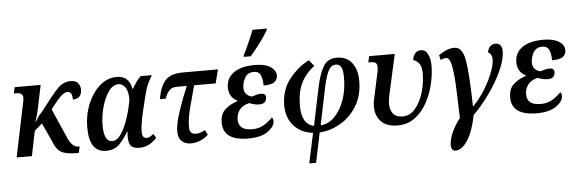

<svg xmlns="http://www.w3.org/2000/svg" viewBox="-59 -1020 4399 1466"><g transform="rotate(-5 2140.0 -287.0)"><path d="M522 -42H512Q462 -41 427 -129L333 -343Q366 -386 400.5 -425Q435 -464 465 -464Q503 -464 501 -403Q570 -404 570 -476Q570 -499 554 -522Q538 -545 494 -545Q435 -545 387.5 -492Q340 -439 255 -327L236 -307L199 -250Q208 -274 216 -305Q224 -336 227 -349L266 -536H67L56 -489H74Q126 -489 126 -450Q126 -436 123 -423.5Q120 -411 116 -390L35 0H152L191 -191L250 -242L314 -103Q338 -37 376 -15Q414 7 499 7H510Z M720 9Q787 9 825 -31.5Q863 -72 892 -122H896Q888 -66 902 -29Q916 8 976 8Q1019 8 1052 -10.5Q1085 -29 1109 -56L1091 -88Q1077 -77 1064.5 -69.5Q1052 -62 1037 -62Q1023 -62 1013 -72.5Q1003 -83 1003 -116Q1003 -137 1007.5 -167.5Q1012 -198 1019 -233L1045 -342Q1059 -403 1072 -441.5Q1085 -480 1118 -536H1033Q1011 -516 995.5 -493Q980 -470 965 -445H962Q944 -546 849 -546Q777 -546 719 -495Q661 -444 626.5 -360.5Q592 -277 592 -181Q592 9 720 9ZM774 -61Q710 -61 710 -187Q710 -254 729 -324.5Q748 -395 781.5 -442.5Q815 -490 859 -490Q888 -490 910.5 -458.5Q933 -427 931 -360L917 -296Q907 -252 886.5 -196.5Q866 -141 837.5 -101Q809 -61 774 -61Z M1370 9Q1442 9 1504 -45L1486 -83Q1447 -61 1416 -61Q1366 -61 1366 -115Q1365 -174 1387.5 -261.5Q1410 -349 1433 -431H1598L1625 -536H1356Q1264 -536 1222.5 -492Q1181 -448 1163 -348H1208Q1219 -382 1239.5 -406.5Q1260 -431 1299 -431H1377Q1340 -345 1307 -247.5Q1274 -150 1274 -90Q1274 -40 1301 -15.5Q1328 9 1370 9Z M1811 10Q1908 10 1960.5 -27.5Q2013 -65 2013 -106Q2013 -127 2002 -134Q1977 -107 1938.5 -82.5Q1900 -58 1846 -58Q1741 -58 1741 -141Q1741 -182 1764 -214Q1787 -246 1840 -259Q1853 -253 1874.5 -247.5Q1896 -242 1917 -242Q1972 -242 1972 -293Q1972 -322 1935 -322Q1918 -322 1900 -317Q1882 -312 1866 -307Q1840 -312 1823 -330Q1806 -348 1806 -380Q1806 -416 1826.5 -454.5Q1847 -493 1896 -493Q1934 -493 1948 -461.5Q1962 -430 1961 -383Q2023 -383 2046 -402Q2069 -421 2069 -450Q2069 -491 2027.5 -518Q1986 -545 1908 -545Q1804 -545 1746 -504.5Q1688 -464 1688 -390Q1688 -352 1706 -325Q1724 -298 1753 -285L1752 -282Q1694 -263 1656 -228.5Q1618 -194 1618 -128Q1618 10 1811 10ZM1829 -614H1883Q1918 -654 1957 -706Q1996 -758 2021 -801L2025 -814H1914Q1875 -714 1832 -629Z M2257 240H2309L2357 11Q2437 7 2514 -36.5Q2591 -80 2641.5 -161Q2692 -242 2692 -356Q2692 -439 2652.5 -492.5Q2613 -546 2535 -546Q2468 -546 2435 -494Q2402 -442 2380 -340L2318 -43Q2269 -53 2246.5 -95Q2224 -137 2224 -202Q2224 -307 2257 -376Q2290 -445 2360 -499L2322 -545Q2238 -503 2171.5 -419.5Q2105 -336 2105 -218Q2105 -121 2160.5 -60.5Q2216 0 2306 10ZM2369 -42 2428 -328Q2448 -420 2469 -457Q2490 -494 2525 -494Q2578 -494 2578 -399Q2580 -304 2553 -224.5Q2526 -145 2478 -95.5Q2430 -46 2369 -42Z M2955 10Q3031 10 3087 -31.5Q3143 -73 3179.5 -139Q3216 -205 3234 -280.5Q3252 -356 3252 -424Q3252 -474 3234 -510.5Q3216 -547 3182 -547Q3127 -547 3116 -477Q3142 -470 3161 -445.5Q3180 -421 3180 -370Q3180 -297 3158.5 -224.5Q3137 -152 3096.5 -103.5Q3056 -55 2998 -55Q2948 -55 2925.5 -85Q2903 -115 2903 -159Q2903 -172 2904.5 -186Q2906 -200 2910 -220L2980 -536H2784L2773 -489H2790Q2812 -489 2826.5 -481.5Q2841 -474 2841 -448Q2841 -432 2837.5 -413Q2834 -394 2830 -379L2799 -235Q2792 -204 2789 -187Q2786 -170 2786 -150Q2786 -80 2828 -35Q2870 10 2955 10Z M3379 240Q3429 240 3473 170Q3517 100 3539 -18Q3600 -78 3661 -162Q3722 -246 3762.5 -333.5Q3803 -421 3803 -490Q3803 -512 3791 -529.5Q3779 -547 3753 -547Q3704 -547 3690 -487Q3721 -470 3721 -433Q3721 -370 3670 -267Q3619 -164 3540 -82Q3535 -336 3517 -439.5Q3499 -543 3438 -543Q3403 -543 3373.5 -529.5Q3344 -516 3316 -497L3326 -459Q3350 -471 3367 -471Q3397 -471 3409.5 -399.5Q3422 -328 3425.5 -221Q3429 -114 3433 -5Q3397 39 3371 94.5Q3345 150 3345 200Q3345 216 3353.5 228Q3362 240 3379 240Z M4022 10Q4119 10 4171.5 -27.5Q4224 -65 4224 -106Q4224 -127 4213 -134Q4188 -107 4149.5 -82.5Q4111 -58 4057 -58Q3952 -58 3952 -141Q3952 -182 3975 -214Q3998 -246 4051 -259Q4064 -253 4085.5 -247.5Q4107 -242 4128 -242Q4183 -242 4183 -293Q4183 -322 4146 -322Q4129 -322 4111 -317Q4093 -312 4077 -307Q4051 -312 4034 -330Q4017 -348 4017 -380Q4017 -416 4037.5 -454.5Q4058 -493 4107 -493Q4145 -493 4159 -461.5Q4173 -430 4172 -383Q4234 -383 4257 -402Q4280 -421 4280 -450Q4280 -491 4238.5 -518Q4197 -545 4119 -545Q4015 -545 3957 -504.5Q3899 -464 3899 -390Q3899 -352 3917 -325Q3935 -298 3964 -285L3963 -282Q3905 -263 3867 -228.5Q3829 -194 3829 -128Q3829 10 4022 10Z"/></g></svg>

Font: Noto Serif SemiCondensed Semi
Style: Italic
Weight: 600
Width: 4
Italic angle: -12°
Designer: Monotype Design Team
Foundry: Monotype Imaging Inc.
Version: Version 1.901